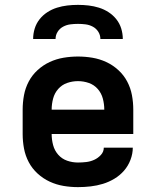

<svg xmlns="http://www.w3.org/2000/svg" viewBox="-20 -760 640 788"><path d="M300 8Q270 8 240.5 3Q211 -2 184 -14.5Q157 -27 134.5 -47.5Q112 -68 98 -94.5Q84 -121 78.5 -150.5Q73 -180 73 -210V-310Q73 -340 78.5 -369.5Q84 -399 98 -425.5Q112 -452 134.5 -472.5Q157 -493 184 -505.5Q211 -518 240.5 -523Q270 -528 300 -528Q330 -528 359.5 -523Q389 -518 416 -505.5Q443 -493 465.5 -472.5Q488 -452 502 -425.5Q516 -399 521.5 -369.5Q527 -340 527 -310V-210H192Q192 -187 198 -164.5Q204 -142 219 -125Q234 -108 255.5 -100.5Q277 -93 300 -93Q317 -93 334 -95Q351 -97 366.5 -104Q382 -111 394 -124Q406 -137 406 -154H525Q525 -129 515.5 -104Q506 -79 489 -59.5Q472 -40 449.5 -26.5Q427 -13 402.5 -5.5Q378 2 352 5Q326 8 300 8ZM192 -310H408Q408 -333 402 -355.5Q396 -378 381 -395Q366 -412 344.5 -419.5Q323 -427 300 -427Q277 -427 255.5 -419.5Q234 -412 219 -395Q204 -378 198 -355.5Q192 -333 192 -310ZM116 -600Q116 -622 122.5 -643Q129 -664 142.5 -681Q156 -698 174.5 -710Q193 -722 214 -728.5Q235 -735 256.5 -737.5Q278 -740 300 -740Q322 -740 343.5 -737.5Q365 -735 386 -728.5Q407 -722 425.5 -710Q444 -698 457.5 -681Q471 -664 477.5 -643Q484 -622 484 -600H392Q392 -616 383.5 -629.5Q375 -643 361 -650.5Q347 -658 331.5 -660Q316 -662 300 -662Q284 -662 268.5 -660Q253 -658 239 -650.5Q225 -643 216.5 -629.5Q208 -616 208 -600Z"/></svg>

Font: R Plex Mono
Style: Bold
Weight: 700
Monospace: yes
Designer: Belleve Invis
Foundry: Belleve Invis
Version: Version 31.8.0